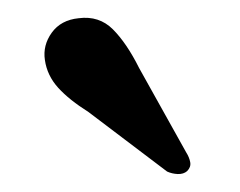

<svg xmlns="http://www.w3.org/2000/svg" viewBox="-20 -716 270 216"><path d="M136.5 -639.5 189.5 -544.5Q193 -539 194 -533.5Q195 -528 190.5 -523.5Q186.5 -520 180 -520.2Q173.5 -520.5 168 -523L79.5 -590Q58 -603.5 45.5 -617.2Q33 -631 30.5 -648.5Q28 -665 38.2 -679.2Q48.5 -693.5 68.5 -695.5Q91.5 -698.5 107 -683Q122.5 -667.5 136.5 -639.5Z"/></svg>

Font: Fraunces 11pt
Style: Regular
Weight: 400
Version: Version 1.000;[b76b70a41]